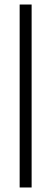

<svg xmlns="http://www.w3.org/2000/svg" viewBox="-20 -830 227 850"><path d="M67 0V-810H120V0Z"/></svg>

Font: Oswald ExtraLight
Style: Regular
Weight: 250
Designer: Vernon Adams
Foundry: Vernon Adams
Version: Version 4.103;gftools[0.9.33.dev8+g029e19f]